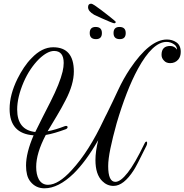

<svg xmlns="http://www.w3.org/2000/svg" viewBox="-20 -991 999 1040"><path d="M221 29Q174 29 145 -7Q132 -23 126.5 -45Q121 -67 121 -94Q121 -163 162 -258Q32 -267 32 -401Q32 -478 75 -565Q91 -597 110 -625.5Q129 -654 151 -676Q207 -735 268 -735Q380 -735 380 -604Q380 -534 335 -448Q313 -405 288 -363.5Q263 -322 238 -280Q281 -288 332 -308Q335 -309 338 -309Q346 -309 346 -302Q346 -295 336 -291Q306 -280 279 -272Q252 -264 228 -260Q176 -161 176 -87Q176 -46 190 -20Q207 10 240 10Q296 10 368 -69Q416 -121 459 -189Q502 -257 542 -342Q547 -352 551 -360.5Q555 -369 559 -376Q591 -441 619.5 -502.5Q648 -564 684 -618Q791 -777 884 -777Q913 -777 935 -762Q959 -746 959 -710Q959 -685 946 -669Q929 -649 902 -649Q880 -649 868 -663Q855 -676 855 -694Q855 -742 902 -742Q925 -742 939 -722Q938 -742 921 -752Q903 -764 882 -764Q807 -764 727 -618Q695 -559 666.5 -485.5Q638 -412 612 -324Q590 -245 578 -186.5Q566 -128 566 -91Q566 -6 605 -6Q633 -6 672 -56Q710 -104 762 -212Q766 -222 772 -224H773Q777 -224 777 -217Q777 -209 773 -201Q718 -89 705 -70Q650 16 595 16Q560 16 534 -10Q497 -46 497 -124Q497 -171 512 -232Q446 -117 379 -51Q296 29 221 29ZM171 -276Q191 -317 212 -358.5Q233 -400 254 -441Q304 -540 319 -603Q325 -629 325 -650Q325 -715 273 -715Q237 -715 191 -671Q167 -647 146 -616Q125 -585 108 -546Q73 -464 73 -398Q73 -287 171 -276ZM629 -779Q595 -779 595 -812Q595 -845 627 -845Q661 -845 661 -812Q661 -779 629 -779ZM500 -779Q466 -779 466 -812Q466 -845 498 -845Q532 -845 532 -812Q532 -779 500 -779ZM598 -865Q595 -865 575 -873Q555 -881 531 -892Q507 -903 490 -911Q457 -930 457 -952Q457 -971 474 -971Q479 -971 493.5 -961.5Q508 -952 527 -937.5Q546 -923 564.5 -908.5Q583 -894 595 -884Q607 -874 607 -873Q607 -865 598 -865Z"/></svg>

Font: Carattere
Style: Regular
Weight: 400
Designer: Robert E. Leuschke
Foundry: Robert E. Leuschke
Version: Version 1.010; ttfautohint (v1.8.3)